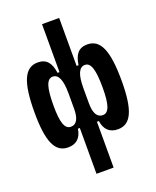

<svg xmlns="http://www.w3.org/2000/svg" viewBox="-170 -829 926 1142"><g transform="rotate(-20 293.0 -258.5)"><path d="M450.7 9.8C533.2 9.8 568.8 -68.8 568.8 -253.9C568.8 -445.8 533.2 -527.3 449.7 -527.3C395 -527.3 368.7 -494.6 359.4 -428.7H347.2V-732.4H238.8V-428.7H226.6C217.3 -494.6 190.9 -527.3 136.2 -527.3C52.7 -527.3 17.1 -445.8 17.1 -253.9C17.1 -68.8 52.7 9.8 135.3 9.8C187 9.8 218.8 -19 226.6 -75.2H238.8V214.8H347.2V-75.2H359.4C367.2 -19 398.9 9.8 450.7 9.8ZM246.1 -291V-195.3C246.1 -134.3 229 -100.1 192.4 -100.1C153.3 -100.1 137.2 -146 137.2 -253.9C137.2 -369.1 153.3 -417.5 191.4 -417.5C228 -417.5 246.1 -376 246.1 -291ZM339.8 -195.3V-291C339.8 -376 357.9 -417.5 395 -417.5C432.6 -417.5 448.7 -369.1 448.7 -253.9C448.7 -146 432.6 -100.1 394 -100.1C357.4 -100.1 339.8 -134.3 339.8 -195.3Z"/></g></svg>

Font: Cascadia Code NF SemiBold
Style: Regular
Weight: 600
Monospace: yes
Designer: Aaron Bell
Foundry: Saja Typeworks
Version: Version 2404.023